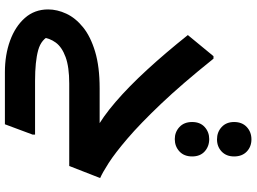

<svg xmlns="http://www.w3.org/2000/svg" viewBox="-148 -616 1021 764"><g transform="rotate(90 362.0 -234.5)"><path d="M313 0Q247 0 207.5 14.5Q168 29 150 53.5Q132 78 129 109L121 74Q135 111 180 123.5Q225 136 302 136H516V146L475 256H268Q199 256 142.5 235.5Q86 215 52 176.5Q18 138 18 84Q18 48 35 11.5Q52 -25 89 -55Q126 -85 186 -103Q246 -121 332 -121H530L498 -105Q447 -132 386 -184.5Q325 -237 258 -310Q191 -383 120 -472L204 -574H214Q315 -448 394 -365Q473 -282 531.5 -232Q590 -182 629 -157Q668 -132 689 -123L641 0ZM535 -588Q506 -588 486 -606.5Q466 -625 466 -656Q466 -688 486 -706.5Q506 -725 535 -725Q564 -725 583.5 -706.5Q603 -688 603 -656Q603 -625 583.5 -606.5Q564 -588 535 -588ZM534 -420Q506 -420 486 -438.5Q466 -457 466 -489Q466 -521 486 -539Q506 -557 534 -557Q563 -557 583 -539Q603 -521 603 -489Q603 -457 583 -438.5Q563 -420 534 -420Z"/></g></svg>

Font: Kufam SemiBold
Style: Italic
Weight: 600
Italic angle: -11°
Designer: Artur Schmal
Foundry: Original Type
Version: Version 1.301; ttfautohint (v1.8.3)